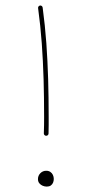

<svg xmlns="http://www.w3.org/2000/svg" viewBox="-20 -693 330 699"><path d="M126 -672.9Q122.6 -672.4 120.4 -669.7Q118.2 -667 118.7 -663.6Q127.4 -599.6 132.1 -535.2Q136.7 -470.7 138.7 -404.3Q140.6 -337.9 140.6 -267.1Q140.6 -252.9 140.4 -237.8Q140.1 -222.7 139.6 -207Q139.6 -203.6 142.1 -201.2Q144.5 -198.7 147.9 -198.7Q151.9 -198.7 154.3 -201.2Q156.7 -203.6 156.7 -207Q157.2 -222.7 157.2 -237.8Q157.2 -252.9 157.2 -267.1Q157.2 -337.9 155.3 -404.5Q153.3 -471.2 148.7 -536.1Q144 -601.1 135.3 -665.5Q134.8 -668.9 132.1 -671.1Q129.4 -673.3 126 -672.9ZM175.8 -41.5Q175.8 -49.3 172.6 -56.2Q169.4 -63 163.3 -67.1Q157.2 -71.3 148.4 -71.3Q135.7 -71.3 127 -62.5Q118.2 -53.7 118.2 -41Q118.2 -31.7 123.3 -25.6Q128.4 -19.5 135.7 -16.6Q143.1 -13.7 150.4 -13.7Q159.2 -13.7 164.8 -17.6Q170.4 -21.5 173.1 -27.8Q175.8 -34.2 175.8 -41.5Z"/></svg>

Font: Mikhak VF
Style: Regular
Weight: 100
Designer: Amin Abedi
Version: Version 3.001